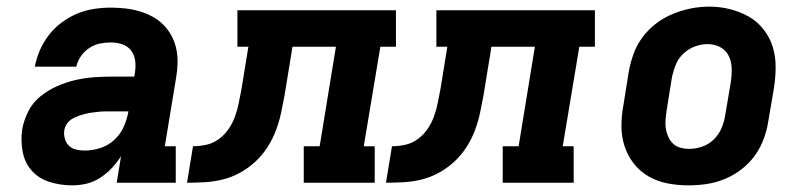

<svg xmlns="http://www.w3.org/2000/svg" viewBox="-20 -551 2440 579"><path d="M198 8Q163 8 130.5 -2Q98 -12 76.5 -35.5Q55 -59 48.5 -93Q42 -127 47 -161Q52 -189 65.5 -215.5Q79 -242 102 -260.5Q125 -279 152 -291Q179 -303 207 -309.5Q235 -316 263 -318Q291 -320 318 -320H385L387 -333Q390 -351 387.5 -368.5Q385 -386 375 -399Q365 -412 348.5 -417.5Q332 -423 314 -423Q297 -423 280.5 -419.5Q264 -416 249 -406Q234 -396 224 -381.5Q214 -367 210 -350H85Q90 -376 100.5 -400Q111 -424 127.5 -445.5Q144 -467 166.5 -483.5Q189 -500 213 -510Q237 -520 263 -524Q289 -528 314 -528Q336 -528 358 -525.5Q380 -523 400.5 -517Q421 -511 439.5 -501Q458 -491 472.5 -476.5Q487 -462 497 -443.5Q507 -425 511.5 -404Q516 -383 515.5 -360.5Q515 -338 511 -316L477 -110H510V0H332L345 -80Q333 -61 317 -44Q301 -27 281.5 -14.5Q262 -2 240.5 3Q219 8 198 8ZM235 -97Q259 -97 282.5 -104.5Q306 -112 324.5 -129Q343 -146 353 -168.5Q363 -191 367 -214L368 -215H318Q308 -215 298 -215Q288 -215 278 -214Q268 -213 257.5 -211.5Q247 -210 237 -207.5Q227 -205 217 -201.5Q207 -198 197.5 -192.5Q188 -187 182 -178Q176 -169 174 -159Q172 -146 175.5 -133Q179 -120 188 -111.5Q197 -103 209.5 -100Q222 -97 235 -97Z M544 0 562 -110Q582 -110 602.5 -114.5Q623 -119 640.5 -132Q658 -145 670 -163Q682 -181 689 -200.5Q696 -220 700 -240.5Q704 -261 708 -281L729 -410H696V-520H1174V-410H1127L1077 -110H1110V0H896V-110H944L993 -410H862L838 -263Q833 -236 827.5 -210Q822 -184 812 -157.5Q802 -131 786.5 -107Q771 -83 750 -63.5Q729 -44 703.5 -30Q678 -16 651 -9.5Q624 -3 597 -1.5Q570 0 544 0Z M1144 0 1162 -110Q1182 -110 1202.5 -114.5Q1223 -119 1240.5 -132Q1258 -145 1270 -163Q1282 -181 1289 -200.5Q1296 -220 1300 -240.5Q1304 -261 1308 -281L1329 -410H1296V-520H1774V-410H1727L1677 -110H1710V0H1496V-110H1544L1593 -410H1462L1438 -263Q1433 -236 1427.5 -210Q1422 -184 1412 -157.5Q1402 -131 1386.5 -107Q1371 -83 1350 -63.5Q1329 -44 1303.5 -30Q1278 -16 1251 -9.5Q1224 -3 1197 -1.5Q1170 0 1144 0Z M2056 8Q2024 8 1993 2Q1962 -4 1936 -19Q1910 -34 1891.5 -57.5Q1873 -81 1863.5 -110Q1854 -139 1854 -170.5Q1854 -202 1860 -234L1876 -334Q1881 -362 1890.5 -388.5Q1900 -415 1917.5 -438.5Q1935 -462 1958.5 -480Q1982 -498 2009 -509Q2036 -520 2063.5 -525.5Q2091 -531 2119 -531Q2151 -531 2181 -523.5Q2211 -516 2237 -501.5Q2263 -487 2282 -463Q2301 -439 2310 -410.5Q2319 -382 2319 -350Q2319 -318 2314 -286L2297 -186Q2293 -159 2283 -132Q2273 -105 2256 -81.5Q2239 -58 2215.5 -40Q2192 -22 2165 -11Q2138 0 2110.5 4Q2083 8 2056 8ZM2058 -102Q2078 -102 2098 -109Q2118 -116 2133 -131Q2148 -146 2156 -165Q2164 -184 2167 -204L2184 -304Q2187 -324 2186.5 -344.5Q2186 -365 2177.5 -382.5Q2169 -400 2151.5 -409Q2134 -418 2114 -418Q2094 -418 2074.5 -410.5Q2055 -403 2040 -388.5Q2025 -374 2017.5 -355Q2010 -336 2006 -316L1990 -216Q1988 -203 1987 -189Q1986 -175 1988 -162.5Q1990 -150 1995.5 -138Q2001 -126 2010 -117.5Q2019 -109 2032 -105.5Q2045 -102 2058 -102Z"/></svg>

Font: Iosevka Etoile XBdObl
Style: Regular
Weight: 800
Italic angle: -9°
Designer: Belleve Invis
Foundry: Belleve Invis
Version: Version 15.5.2; ttfautohint (v1.8.4)